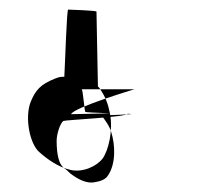

<svg xmlns="http://www.w3.org/2000/svg" viewBox="-20 -424 413 400"><path d="M44 -212C54 -236 64 -248 94 -260C99 -262 104 -264 110 -264H114C116 -300 119 -404 122 -404C126 -404 179 -402 181 -400L184 -244C186 -242 188 -240 189 -238H150C153 -238 156 -189 158 -191C158 -190 181 -189 209 -188C216 -152 206 -111 194 -94C182 -78 153 -64 127 -70C101 -76 79 -92 62 -107C42 -124 31 -179 44 -212ZM113 -252C113 -252 112 -252 112 -252C112 -252 113 -252 113 -252ZM189 -238H260C260 -238 133 -200 128 -186C116 -186 221 -188 209 -188C205 -208 200 -221 189 -238ZM98 -131C98 -101 103 -83 112 -75C118 -71 122 -67 126 -63C144 -49 161 -42 175 -44C189 -46 199 -50 204 -57C222 -82 220 -122 212 -148C208 -162 200 -172 192 -183C191 -184 279 -186 246 -187C243 -180 115 -174 112 -172C105 -167 98 -144 98 -131Z"/></svg>

Font: FailCity
Style: Regular
Weight: 400
Version: Version 1